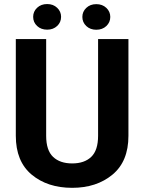

<svg xmlns="http://www.w3.org/2000/svg" viewBox="-20 -900 698 930"><path d="M455.1 -710.9H602.1V-242.2Q602.1 -118.2 524.9 -54.2Q447.8 9.8 329.6 9.8Q210 9.8 133.3 -54.2Q56.6 -118.2 56.6 -242.2V-710.9H203.6V-242.2Q203.6 -171.9 237.1 -140.1Q270.5 -108.4 329.6 -108.4Q388.7 -108.4 421.9 -140.1Q455.1 -171.9 455.1 -242.2ZM140.6 -818.4Q140.6 -844.2 159.7 -862.3Q178.7 -880.4 208.5 -880.4Q237.8 -880.4 256.8 -862.3Q275.9 -844.2 275.9 -818.4Q275.9 -792 256.8 -774.2Q237.8 -756.3 208.5 -756.3Q178.7 -756.3 159.7 -774.2Q140.6 -792 140.6 -818.4ZM378.9 -817.9Q378.9 -843.8 397.9 -861.8Q417 -879.9 446.3 -879.9Q476.1 -879.9 495.1 -861.8Q514.2 -843.8 514.2 -817.9Q514.2 -792 495.1 -773.9Q476.1 -755.9 446.3 -755.9Q417 -755.9 397.9 -773.9Q378.9 -792 378.9 -817.9Z"/></svg>

Font: RobotoDEMO
Style: Regular
Weight: 400
Designer: Christian Robertson
Foundry: Google
Version: Version 2.136